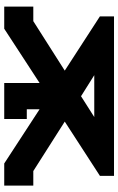

<svg xmlns="http://www.w3.org/2000/svg" viewBox="150 -696 546 885"><g transform="rotate(90 422.5 -253.0)"><path d="M768 -134H835V0H733L483 -163V-104H528V0H362V-163L112 0H10V-134H77L305 -279L55 -441V-506H790V-441L540 -279ZM326 -415 423 -354 519 -415Z"/></g></svg>

Font: Arvo
Style: Bold
Weight: 700
Designer: Anton Koovit (Cyrillic Expansion: Cyreal)
Foundry: Anton Koovit, Yassin Baggar
Version: Version 3.000